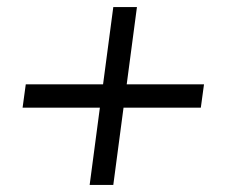

<svg xmlns="http://www.w3.org/2000/svg" viewBox="-20 -662 640 544"><path d="M301 -138H234L263 -357H44L53 -423H272L301 -642H368L339 -423H558L549 -357H330Z"/></svg>

Font: Tanohe Sans
Style: Italic
Weight: 400
Designer: Village Type and Design LLC & Cristiano Sobral
Foundry: Cooper Hewitt Smithsonian Design Museum
Version: Version 1.00;September 29, 2021;FontCreator 13.0.0.2655 64-b